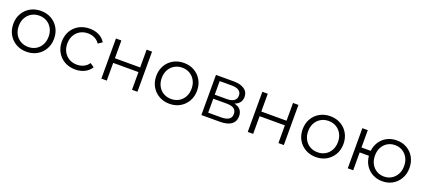

<svg xmlns="http://www.w3.org/2000/svg" viewBox="43 -1445 5209 2365"><g transform="rotate(20 2647.0 -262.5)"><path d="M318 5Q241 5 180.5 -29.5Q120 -64 85 -124.5Q50 -185 50 -263Q50 -341 85 -401.5Q120 -462 180.5 -496Q241 -530 318 -530Q395 -530 455 -496Q515 -462 550 -401.5Q585 -341 585 -263Q585 -185 550 -124.5Q515 -64 455 -29.5Q395 5 318 5ZM318 -58Q374 -58 418 -83.5Q462 -109 487.5 -155.5Q513 -202 513 -263Q513 -324 487.5 -370Q462 -416 418 -442Q374 -468 318 -468Q262 -468 217.5 -442Q173 -416 147.5 -370Q122 -324 122 -263Q122 -202 147.5 -155.5Q173 -109 217.5 -83.5Q262 -58 318 -58Z M957 5Q878 5 817 -29.5Q756 -64 721 -124.5Q686 -185 686 -263Q686 -341 721 -401.5Q756 -462 817 -496Q878 -530 957 -530Q1024 -530 1078 -504Q1132 -478 1163 -426L1110 -390Q1083 -430 1043 -449Q1003 -468 957 -468Q899 -468 854.5 -442.5Q810 -417 784 -371Q758 -325 758 -263Q758 -201 784 -155Q810 -109 854.5 -83.5Q899 -58 957 -58Q1003 -58 1043 -76.5Q1083 -95 1110 -135L1163 -99Q1132 -48 1078 -21.5Q1024 5 957 5Z M1300 0V-526H1371V-293H1702V-526H1773V0H1702V-232H1371V0Z M2192 5Q2115 5 2054.5 -29.5Q1994 -64 1959 -124.5Q1924 -185 1924 -263Q1924 -341 1959 -401.5Q1994 -462 2054.5 -496Q2115 -530 2192 -530Q2269 -530 2329 -496Q2389 -462 2424 -401.5Q2459 -341 2459 -263Q2459 -185 2424 -124.5Q2389 -64 2329 -29.5Q2269 5 2192 5ZM2192 -58Q2248 -58 2292 -83.5Q2336 -109 2361.5 -155.5Q2387 -202 2387 -263Q2387 -324 2361.5 -370Q2336 -416 2292 -442Q2248 -468 2192 -468Q2136 -468 2091.5 -442Q2047 -416 2021.5 -370Q1996 -324 1996 -263Q1996 -202 2021.5 -155.5Q2047 -109 2091.5 -83.5Q2136 -58 2192 -58Z M2611 0V-526H2843Q2932 -526 2983.5 -491Q3035 -456 3035 -391Q3035 -346 3011 -316Q2987 -286 2945 -272Q3053 -248 3053 -143Q3053 -75 3003 -37.5Q2953 0 2850 0ZM2680 -56H2847Q2913 -56 2948 -78Q2983 -100 2983 -147Q2983 -194 2952 -216.5Q2921 -239 2854 -239H2680ZM2680 -292H2838Q2899 -292 2931.5 -315Q2964 -338 2964 -382Q2964 -426 2931.5 -448Q2899 -470 2838 -470H2680Z M3219 0V-526H3290V-293H3621V-526H3692V0H3621V-232H3290V0Z M4111 5Q4034 5 3973.5 -29.5Q3913 -64 3878 -124.5Q3843 -185 3843 -263Q3843 -341 3878 -401.5Q3913 -462 3973.5 -496Q4034 -530 4111 -530Q4188 -530 4248 -496Q4308 -462 4343 -401.5Q4378 -341 4378 -263Q4378 -185 4343 -124.5Q4308 -64 4248 -29.5Q4188 5 4111 5ZM4111 -58Q4167 -58 4211 -83.5Q4255 -109 4280.5 -155.5Q4306 -202 4306 -263Q4306 -324 4280.5 -370Q4255 -416 4211 -442Q4167 -468 4111 -468Q4055 -468 4010.5 -442Q3966 -416 3940.5 -370Q3915 -324 3915 -263Q3915 -202 3940.5 -155.5Q3966 -109 4010.5 -83.5Q4055 -58 4111 -58Z M4982 5Q4911 5 4854.5 -25.5Q4798 -56 4763 -109.5Q4728 -163 4722 -234H4601V0H4530V-526H4601V-299H4722Q4730 -368 4765.5 -420Q4801 -472 4856.5 -501Q4912 -530 4982 -530Q5057 -530 5116 -496Q5175 -462 5209 -401.5Q5243 -341 5243 -263Q5243 -185 5209 -124.5Q5175 -64 5116 -29.5Q5057 5 4982 5ZM4982 -57Q5036 -57 5079 -83Q5122 -109 5147.5 -155Q5173 -201 5173 -263Q5173 -325 5147.5 -371Q5122 -417 5079 -442.5Q5036 -468 4982 -468Q4927 -468 4884 -442.5Q4841 -417 4816 -371Q4791 -325 4791 -263Q4791 -201 4816 -155Q4841 -109 4884 -83Q4927 -57 4982 -57Z"/></g></svg>

Font: Montserrat
Style: Regular
Weight: 400
Designer: Julieta Ulanovsky
Foundry: Julieta Ulanovsky
Version: Version 9.000; ttfautohint (v1.8.4.7-5d5b)